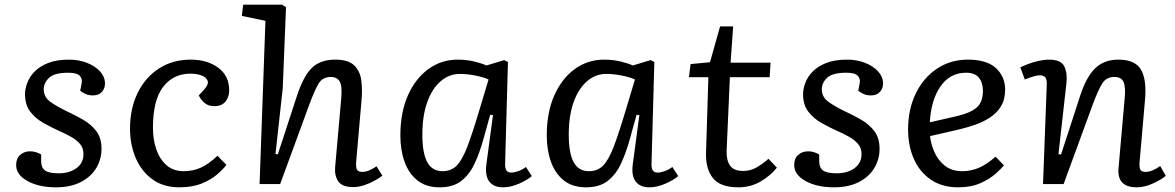

<svg xmlns="http://www.w3.org/2000/svg" viewBox="-20 -787 5026 821"><path d="M231 -46Q277 -46 307 -68Q337 -90 337 -128Q337 -154 322 -171.5Q307 -189 283 -202.5Q259 -216 231 -228Q198 -243 164.5 -262Q131 -281 109 -310Q87 -339 87 -385Q87 -407 96.5 -432.5Q106 -458 127.5 -480.5Q149 -503 185.5 -517.5Q222 -532 275 -532Q317 -532 351.5 -518.5Q386 -505 407 -482.5Q428 -460 429 -433Q430 -411 416.5 -395Q403 -379 377 -379Q359 -379 345 -385.5Q331 -392 323 -399L329 -430Q333 -450 321 -463Q309 -476 271 -476Q213 -476 190 -454.5Q167 -433 167 -405Q167 -371 197.5 -350Q228 -329 268 -310Q303 -294 336.5 -274.5Q370 -255 392 -226Q414 -197 414 -151Q414 -105 391 -67.5Q368 -30 324.5 -8Q281 14 219 14Q146 14 97.5 -13Q49 -40 49 -81Q49 -110 66.5 -125Q84 -140 109 -140Q123 -140 136 -135.5Q149 -131 156 -126V-98Q156 -70 172.5 -58Q189 -46 231 -46Z M796 -532Q866 -532 913 -497.5Q960 -463 960 -401Q960 -372 944 -352.5Q928 -333 896 -333Q871 -333 854.5 -347Q838 -361 830 -379L852 -403Q873 -426 868 -441Q863 -456 842.5 -464Q822 -472 794 -472Q721 -472 677.5 -415.5Q634 -359 634 -240Q634 -190 648.5 -148Q663 -106 692 -80.5Q721 -55 766 -55Q805 -55 838.5 -70Q872 -85 910 -121L948 -82Q935 -64 909 -41.5Q883 -19 843 -2.5Q803 14 747 14Q679 14 632 -20Q585 -54 560.5 -111Q536 -168 536 -237Q536 -323 568.5 -389.5Q601 -456 659.5 -494Q718 -532 796 -532Z M1615 -36Q1603 -26 1582 -14.5Q1561 -3 1537 5Q1513 13 1490 13Q1443 13 1426.5 -11.5Q1410 -36 1413 -72L1439 -365Q1444 -419 1432.5 -438.5Q1421 -458 1395 -458Q1359 -458 1342 -429Q1325 -400 1303 -341L1178 0H1090L1115 -698L1014 -719L1020 -767H1186L1203 -756L1189 -409L1158 -129L1168 -127L1250 -378Q1279 -465 1315.5 -498.5Q1352 -532 1413 -532Q1470 -532 1495 -507Q1520 -482 1525 -442.5Q1530 -403 1526 -359L1503 -95Q1501 -71 1506.5 -61.5Q1512 -52 1529 -52Q1556 -52 1590 -76Z M2140 -90Q2139 -67 2145.5 -58Q2152 -49 2167 -49Q2178 -49 2195.5 -55Q2213 -61 2229 -73L2254 -34Q2236 -18 2200 -2Q2164 14 2131 14Q2091 14 2072 -11Q2053 -36 2060 -86L2088 -295L2076 -296L2046 -188Q2030 -131 2008.5 -85.5Q1987 -40 1952 -13Q1917 14 1860 14Q1802 14 1765 -15.5Q1728 -45 1710 -95Q1692 -145 1692 -208Q1692 -306 1724 -378.5Q1756 -451 1811.5 -491.5Q1867 -532 1937 -532Q1975 -532 2008 -524Q2041 -516 2060 -507L2136 -530L2152 -522ZM1872 -55Q1909 -55 1932.5 -78.5Q1956 -102 1978 -159Q2000 -216 2030 -317L2069 -447Q2049 -457 2012.5 -464Q1976 -471 1947 -471Q1900 -471 1863.5 -439Q1827 -407 1806.5 -349Q1786 -291 1786 -212Q1786 -132 1807 -93.5Q1828 -55 1872 -55Z M2766 -90Q2765 -67 2771.5 -58Q2778 -49 2793 -49Q2804 -49 2821.5 -55Q2839 -61 2855 -73L2880 -34Q2862 -18 2826 -2Q2790 14 2757 14Q2717 14 2698 -11Q2679 -36 2686 -86L2714 -295L2702 -296L2672 -188Q2656 -131 2634.5 -85.5Q2613 -40 2578 -13Q2543 14 2486 14Q2428 14 2391 -15.5Q2354 -45 2336 -95Q2318 -145 2318 -208Q2318 -306 2350 -378.5Q2382 -451 2437.5 -491.5Q2493 -532 2563 -532Q2601 -532 2634 -524Q2667 -516 2686 -507L2762 -530L2778 -522ZM2498 -55Q2535 -55 2558.5 -78.5Q2582 -102 2604 -159Q2626 -216 2656 -317L2695 -447Q2675 -457 2638.5 -464Q2602 -471 2573 -471Q2526 -471 2489.5 -439Q2453 -407 2432.5 -349Q2412 -291 2412 -212Q2412 -132 2433 -93.5Q2454 -55 2498 -55Z M2933 -513 3016 -521 3059 -674H3115L3104 -519H3275L3271 -457H3101L3087 -141Q3086 -101 3102 -78.5Q3118 -56 3158 -56Q3189 -56 3215 -71Q3241 -86 3266 -108L3302 -70Q3274 -35 3231.5 -10.5Q3189 14 3138 14Q3059 14 3028 -26Q2997 -66 2999 -133L3009 -457H2926Z M3558 -46Q3604 -46 3634 -68Q3664 -90 3664 -128Q3664 -154 3649 -171.5Q3634 -189 3610 -202.5Q3586 -216 3558 -228Q3525 -243 3491.5 -262Q3458 -281 3436 -310Q3414 -339 3414 -385Q3414 -407 3423.5 -432.5Q3433 -458 3454.5 -480.5Q3476 -503 3512.5 -517.5Q3549 -532 3602 -532Q3644 -532 3678.5 -518.5Q3713 -505 3734 -482.5Q3755 -460 3756 -433Q3757 -411 3743.5 -395Q3730 -379 3704 -379Q3686 -379 3672 -385.5Q3658 -392 3650 -399L3656 -430Q3660 -450 3648 -463Q3636 -476 3598 -476Q3540 -476 3517 -454.5Q3494 -433 3494 -405Q3494 -371 3524.5 -350Q3555 -329 3595 -310Q3630 -294 3663.5 -274.5Q3697 -255 3719 -226Q3741 -197 3741 -151Q3741 -105 3718 -67.5Q3695 -30 3651.5 -8Q3608 14 3546 14Q3473 14 3424.5 -13Q3376 -40 3376 -81Q3376 -110 3393.5 -125Q3411 -140 3436 -140Q3450 -140 3463 -135.5Q3476 -131 3483 -126V-98Q3483 -70 3499.5 -58Q3516 -46 3558 -46Z M4119 -532Q4200 -532 4239 -495.5Q4278 -459 4278 -404Q4278 -361 4260 -332Q4242 -303 4212.5 -284Q4183 -265 4148 -253Q4113 -241 4079 -233L3957 -205Q3960 -173 3975 -138Q3990 -103 4019.5 -79Q4049 -55 4095 -55Q4130 -55 4163.5 -68.5Q4197 -82 4237 -117L4273 -80Q4262 -66 4236.5 -43.5Q4211 -21 4171.5 -3.5Q4132 14 4077 14Q4008 14 3960 -19Q3912 -52 3887.5 -108Q3863 -164 3863 -233Q3863 -319 3895.5 -386.5Q3928 -454 3986 -493Q4044 -532 4119 -532ZM4183 -399Q4183 -433 4166 -454.5Q4149 -476 4111 -476Q4042 -476 4001.5 -417.5Q3961 -359 3956 -264L4070 -290Q4127 -303 4155 -326Q4183 -349 4183 -399Z M4965 -35Q4946 -19 4910 -2.5Q4874 14 4841 14Q4755 14 4763 -69L4789 -365Q4794 -414 4784.5 -436Q4775 -458 4745 -458Q4711 -458 4693.5 -430.5Q4676 -403 4653 -341L4528 0H4440L4456 -425Q4457 -447 4450 -456Q4443 -465 4426 -465Q4407 -465 4362 -447L4343 -499Q4355 -505 4375.5 -513Q4396 -521 4420.5 -526.5Q4445 -532 4466 -532Q4517 -532 4531 -503Q4545 -474 4540 -430L4506 -128L4517 -126L4599 -378Q4625 -458 4663 -495Q4701 -532 4762 -532Q4834 -532 4859 -489Q4884 -446 4876 -359L4853 -95Q4851 -70 4856.5 -61Q4862 -52 4879 -52Q4906 -52 4941 -77Z"/></svg>

Font: Literata 7pt
Style: Italic
Weight: 400
Italic angle: -2°
Designer: Latin by Veronika Burian and Jose Scaglione. Greek by Irene Vlachou. Cyrillic by Vera Evstafieva
Foundry: TypeTogether
Version: Version 3.002